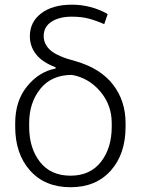

<svg xmlns="http://www.w3.org/2000/svg" viewBox="-20 -783 597 813"><path d="M106.4 -629.4Q106.4 -689.9 154.5 -726.6Q202.6 -763.2 284.7 -763.2Q324.2 -763.2 362.3 -753.4Q400.4 -743.7 436 -723.6L421.4 -680.7Q387.2 -695.8 356.2 -704.1Q325.2 -712.4 284.2 -712.4Q230.5 -712.4 197.8 -690.9Q165 -669.4 165 -630.4Q165 -595.2 194.3 -569.6Q223.6 -543.9 300.3 -523.9Q405.3 -493.7 458.5 -424.8Q511.7 -356 511.7 -261.7V-246.1Q511.7 -130.9 449 -60.5Q386.2 9.8 278.8 9.8Q170.4 9.8 107.4 -60.8Q44.4 -131.3 44.4 -246.1V-261.7Q44.4 -355.5 94.5 -417.2Q144.5 -479 214.8 -492.7L215.8 -498Q158.7 -519.5 132.6 -553.2Q106.4 -586.9 106.4 -629.4ZM103.5 -246.1Q103.5 -156.2 148.9 -97.7Q194.3 -39.1 278.8 -39.1Q361.8 -39.1 407.5 -97.7Q453.1 -156.2 453.1 -246.1V-261.7Q453.1 -338.9 404.3 -396Q355.5 -453.1 284.7 -465.8Q198.2 -465.8 150.9 -407Q103.5 -348.1 103.5 -261.7Z"/></svg>

Font: Roboto Web
Style: Light
Weight: 300
Designer: Google
Version: Version 1.200310; 2013